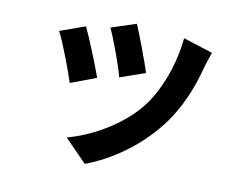

<svg xmlns="http://www.w3.org/2000/svg" viewBox="-75 -699 1150 897"><g transform="rotate(10 500.0 -250.5)"><path d="M505 -594 386 -555C411 -503 455 -382 467 -333L587 -375C573 -421 524 -551 505 -594ZM874 -521 734 -566C722 -441 674 -308 606 -223C523 -119 384 -43 274 -14L379 93C496 49 621 -35 714 -155C782 -243 824 -347 850 -448C856 -468 862 -489 874 -521ZM273 -541 153 -498C177 -454 227 -321 244 -267L366 -313C346 -369 298 -490 273 -541Z"/></g></svg>

Font: DAIFUKU Sans JP
Style: Bold
Weight: 700
Designer: Original font ‘Source Han Sans JP’ : Ryoko NISHIZUKA  (kana, bopomofo & ideographs); Paul D. Hunt (Latin, Greek & Cyrill
Foundry: Daifuku
Version: Version 1.001